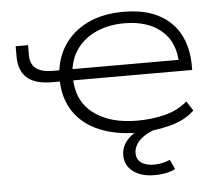

<svg xmlns="http://www.w3.org/2000/svg" viewBox="-50 -556 909 802"><g transform="rotate(-5 404.5 -154.5)"><path d="M510 8Q421 8 351.5 -21Q282 -50 244 -107Q206 -164 206 -245L216 -233H175Q103 -233 69 -263Q35 -293 35 -353V-396H87V-352Q87 -317 110 -298.5Q133 -280 182 -280H219L206 -258Q210 -329 245.5 -383.5Q281 -438 344.5 -469Q408 -500 496 -500Q584 -500 643 -469Q702 -438 731.5 -382Q761 -326 761 -250V-233H252L262 -248Q261 -149 329.5 -95.5Q398 -42 515 -42Q575 -42 629.5 -55.5Q684 -69 725 -104L751 -64Q712 -26 646.5 -9Q581 8 510 8ZM495 -452Q430 -452 378 -429Q326 -406 295 -362.5Q264 -319 261 -256L249 -280H737L709 -258Q709 -352 651.5 -402Q594 -452 495 -452ZM567 191Q511 191 477 165.5Q443 140 443 97Q443 57 475 26Q507 -5 567 -25L587 0Q558 10 537 24.5Q516 39 505.5 56.5Q495 74 495 93Q495 119 514.5 133Q534 147 569 147Q585 147 602 143.5Q619 140 635 133L654 173Q640 181 617 186Q594 191 567 191Z"/></g></svg>

Font: Nunito Sans 7pt Expanded ExtraLight
Style: Regular
Weight: 250
Width: 7
Designer: Vernon Adams
Foundry: Vernon Adams
Version: Version 3.101;gftools[0.9.27]